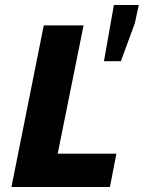

<svg xmlns="http://www.w3.org/2000/svg" viewBox="-20 -752 578 772"><path d="M26 0 156 -650H316L212 -134H448L422 0ZM398 -506 438 -732H538L522 -658L466 -506Z"/></svg>

Font: Source Sans 3 Black
Style: Italic
Weight: 900
Italic angle: -11°
Designer: Paul D. Hunt
Foundry: Adobe
Version: Version 3.052;hotconv 1.1.0;makeotfexe 2.6.0